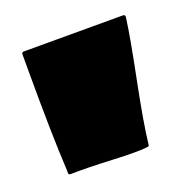

<svg xmlns="http://www.w3.org/2000/svg" viewBox="-69 -260 449 449"><g transform="rotate(-20 155.0 -36.0)"><path d="M32 -191H279Q285 -191 284 -184Q278 -138 258 -39Q238 60 232 113Q232 118 227 118Q204 121 140 118Q76 115 37 116Q32 116 32 111Q32 110 32 107.5Q32 105 32 104Q27 13 27 -146V-185Q27 -191 32 -191Z"/></g></svg>

Font: Cubao Free 
Style: Regular
Weight: 400
Designer: Aaron Amar
Version: Version 001.001